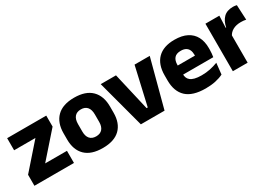

<svg xmlns="http://www.w3.org/2000/svg" viewBox="6 -1106 2420 1720"><g transform="rotate(-30 1215.5 -246.0)"><path d="M442 -125.5V0H33V-114L255 -366.5H34.5V-491.5H439V-378L216.5 -125.5Z M734.5 14Q615.5 14 554.8 -45.2Q494 -104.5 494 -212V-276.5Q494 -385.5 555 -445.8Q616 -506 734.5 -506Q853 -506 913.8 -445.8Q974.5 -385.5 974.5 -276.5V-212Q974.5 -104.5 914 -45.2Q853.5 14 734.5 14ZM734.5 -106.5Q777 -106.5 799.2 -132.2Q821.5 -158 821.5 -205.5V-283Q821.5 -333 799.2 -359Q777 -385 734.5 -385Q692 -385 669.8 -359Q647.5 -333 647.5 -283V-205.5Q647.5 -158 669.8 -132.2Q692 -106.5 734.5 -106.5Z M1263 -100 1352.5 -491.5H1509.5L1379 0H1134L1002.5 -491.5H1160.5L1251 -100Z M1799.5 12.5Q1665.5 12.5 1601.5 -47.2Q1537.5 -107 1537.5 -221.5V-272.5Q1537.5 -385.5 1597.5 -445.8Q1657.5 -506 1772 -506Q1849 -506 1900.2 -479.8Q1951.5 -453.5 1977.2 -405Q2003 -356.5 2003 -288.5V-272Q2003 -253 2001.2 -233.2Q1999.5 -213.5 1996.5 -196.5H1858.5Q1860.5 -225.5 1861 -251.2Q1861.5 -277 1861.5 -298Q1861.5 -328.5 1852 -349.2Q1842.5 -370 1822.8 -381Q1803 -392 1772 -392Q1726 -392 1704.8 -367.2Q1683.5 -342.5 1683.5 -297V-252L1684.5 -235.5V-200.5Q1684.5 -181.5 1690.8 -164.5Q1697 -147.5 1712.8 -134.8Q1728.5 -122 1756.2 -114.8Q1784 -107.5 1827 -107.5Q1872.5 -107.5 1914.5 -116.2Q1956.5 -125 1995 -140L1982.5 -25Q1948.5 -7.5 1902 2.5Q1855.5 12.5 1799.5 12.5ZM1618.5 -196.5V-291H1965.5V-196.5Z M2235.5 -276 2193.5 -369H2229.5Q2241.5 -430 2276.2 -464.8Q2311 -499.5 2374.5 -499.5Q2385.5 -499.5 2394.8 -498Q2404 -496.5 2412.5 -494.5L2420 -340Q2409.5 -343 2395.5 -344.2Q2381.5 -345.5 2367 -345.5Q2318 -345.5 2284.5 -327.2Q2251 -309 2235.5 -276ZM2085.5 0V-491.5H2229.5L2223 -334.5L2238.5 -332.5V0Z"/></g></svg>

Font: Anek Gujarati Medium
Style: Bold
Weight: 700
Version: Version 1.003